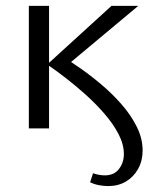

<svg xmlns="http://www.w3.org/2000/svg" viewBox="-20 -434 502 649"><path d="M345.8 195Q330.6 195 314.6 192Q298.6 189 284.6 182L294.5 151.6Q315.9 158.8 334 158.8Q365.7 158.8 382.2 137.1Q398.7 115.5 398.7 86.9Q398.7 54.3 381.1 20.1Q363.5 -14.1 334.2 -48.2Q304.8 -82.4 270.2 -113.5Q235.5 -144.7 201.3 -171.1Q167 -197.5 139.6 -216.1L356.9 -414.2H447.4L189.5 -198.8V-244Q215.7 -228.2 250.9 -203.7Q286 -179.3 323.1 -147.9Q360.2 -116.5 391.6 -80.5Q423 -44.5 442.5 -5.2Q462.1 34.1 462.1 75.3Q462.1 109.5 446.8 137Q431.5 164.4 405.5 179.7Q379.5 195 345.8 195ZM77.5 0V-414.2H145.8V0Z"/></svg>

Font: Ysabeau
Style: Bold
Weight: 700
Designer: Christian Thalmann (Catharsis Fonts)
Version: Version 2.000;gftools[0.9.27.dev2+g8671c4b]